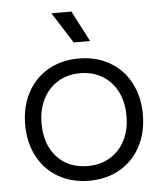

<svg xmlns="http://www.w3.org/2000/svg" viewBox="-52 -746 687 806"><g transform="rotate(-5 292.0 -343.0)"><path d="M44 -243.5Q44 -318.8 75 -377.5Q106 -436.2 162.4 -468.6Q218.8 -501 292 -501Q365.2 -501 421.6 -468.6Q478 -436.2 509 -377.5Q540 -318.8 540 -243.5Q540 -168.2 509 -109.5Q478 -50.8 421.6 -18.4Q365.2 14 292 14Q218.8 14 162.4 -18.4Q106 -50.8 75 -109.5Q44 -168.2 44 -243.5ZM113 -243.5Q113 -153.8 161.6 -100.9Q210.2 -48 292 -48Q345.2 -48 385.9 -72.8Q426.5 -97.5 448.8 -141.8Q471 -186 471 -243.5Q471 -301.8 448.8 -346Q426.5 -390.2 385.9 -414.6Q345.2 -439 292 -439Q238.8 -439 198.1 -413.9Q157.5 -388.8 135.2 -344.5Q113 -300.2 113 -243.5ZM346.2 -570H277.2L194.5 -700H278.8Z"/></g></svg>

Font: Space Grotesk Variable
Style: Regular
Weight: 400
Designer: Florian Karsten (Space Grotesk), Colophon Foundry (Space Mono)
Foundry: Florian Karsten
Version: Version 1.106